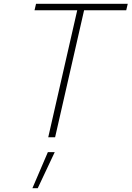

<svg xmlns="http://www.w3.org/2000/svg" viewBox="-20 -720 690 1007"><path d="M169 -700H650L642 -666H421L269 0H233L385 -666H161ZM231 78H267L178 267H150Z"/></svg>

Font: Panefresco 1wt
Style: Italic
Weight: 250
Version: Version 1.000